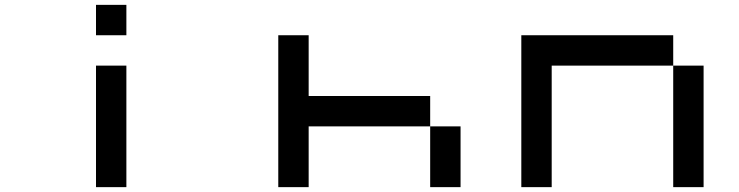

<svg xmlns="http://www.w3.org/2000/svg" viewBox="-20 -895 3040 790"><path d="M500 -750H375V-875H500ZM500 -125H375V-625H500Z M1875 -375H1250V-125H1125V-750H1250V-500H1750V-125H1875Z M2750 -125H2875V-625H2250V-125H2125V-750H2750Z"/></svg>

Font: Picon
Style: Regular
Weight: 400
Designer: yne
Foundry: yne
Version: Version 21.02.27; git-deadbeef-release